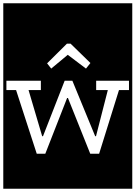

<svg xmlns="http://www.w3.org/2000/svg" viewBox="-32 -937 826 1170"><path d="M519 -553 398 -671H376L255 -551L280 -519L381 -603L492 -519ZM754 -388V-445H554V-388H625L553 -107H548L409 -445H362L230 -107H225L142 -388H217V-445H7V-388H66L192 0H244L377 -340H382L518 0H572L693 -388ZM-12 -917H774V213H-12Z"/></svg>

Font: Zilla Slab Regular Highlight
Style: Regular
Weight: 410
Designer: Typotheque Type Foundry
Foundry: Typotheque type foundry
Version: Version 1.0; 2017